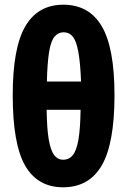

<svg xmlns="http://www.w3.org/2000/svg" viewBox="-20 -785 541 815"><path d="M248 10Q140 10 87 -81.5Q34 -173 34 -381Q34 -582 87.5 -673.5Q141 -765 249 -765Q358 -765 412 -673.5Q466 -582 466 -381Q466 -176 412 -83Q358 10 248 10ZM179 -439H324Q321 -519 312.5 -565Q304 -611 289 -629.5Q274 -648 250 -648Q227 -648 211.5 -629.5Q196 -611 188.5 -565Q181 -519 179 -439ZM248 -107Q273 -107 289 -126.5Q305 -146 313 -192.5Q321 -239 322 -319H178Q179 -239 187 -192.5Q195 -146 210 -126.5Q225 -107 248 -107Z"/></svg>

Font: Noto Sans ExtraCondensed ExtraBold
Style: Regular
Weight: 800
Width: 2
Designer: Monotype Design Team
Foundry: Monotype Imaging Inc.
Version: Version 2.013; ttfautohint (v1.8.4.7-5d5b)